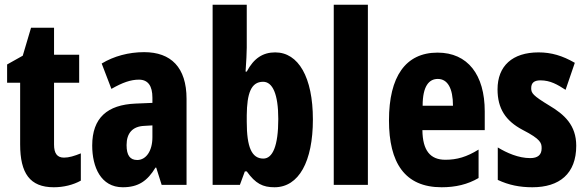

<svg xmlns="http://www.w3.org/2000/svg" viewBox="-20 -780 2474 810"><path d="M250 -115C221 -115 208 -133 208 -170V-431H314V-549H208V-663H111L76 -545L10 -508V-431H65V-171C65 -49 106 10 207 10C248 10 289 0 321 -18V-133C294 -122 271 -115 250 -115Z M588 -560C523 -560 460 -543 409 -512L450 -405C497 -432 532 -444 566 -444C605 -444 623 -417 623 -368V-346L552 -343C433 -338 369 -283 369 -166C369 -76 405 10 498 10C564 10 602 -17 636 -73H639L662 0H767V-363C767 -496 701 -560 588 -560ZM589 -249 623 -251V-201C623 -143 596 -105 559 -105C529 -105 514 -124 514 -168C514 -218 539 -247 589 -249Z M1021 -579V-760H877V0H992L1013 -57H1021C1058 -5 1089 10 1138 10C1241 10 1300 -99 1300 -276C1300 -454 1239 -559 1141 -559C1090 -559 1051 -535 1021 -478H1016C1019 -521 1021 -558 1021 -579ZM1090 -435C1130 -435 1154 -383 1154 -278C1154 -164 1130 -111 1091 -111C1042 -111 1021 -159 1021 -266V-294C1022 -386 1039 -435 1090 -435Z M1532 0V-760H1388V0Z M1826 -558C1691 -558 1621 -457 1621 -272C1621 -94 1687 10 1843 10C1902 10 1953 -2 1999 -29V-149C1949 -118 1908 -106 1859 -106C1795 -106 1763 -145 1762 -231H2025V-310C2025 -465 1953 -558 1826 -558ZM1827 -447C1868 -447 1891 -408 1891 -334H1763C1763 -417 1790 -447 1827 -447Z M2411 -165C2411 -252 2361 -297 2297 -335C2228 -377 2221 -387 2221 -408C2221 -431 2234 -441 2260 -441C2302 -441 2332 -423 2366 -401L2405 -515C2353 -545 2306 -559 2252 -559C2142 -559 2079 -502 2079 -403C2079 -322 2113 -270 2185 -232C2263 -192 2265 -176 2265 -154C2265 -127 2249 -113 2217 -113C2167 -113 2118 -135 2080 -158V-21C2127 1 2173 10 2226 10C2340 10 2411 -47 2411 -165Z"/></svg>

Font: Noto Sans Gujarati UI ExtraCondensed ExtraBold
Style: Regular
Weight: 800
Width: 2
Designer: Jelle Bosma - Monotype Design Team, Universal Thirst
Foundry: Monotype Imaging Inc.
Version: Version 2.106